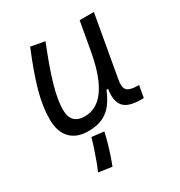

<svg xmlns="http://www.w3.org/2000/svg" viewBox="-179 -650 943 1008"><g transform="rotate(-30 293.0 -146.0)"><path d="M194.8 10.3Q124.5 10.3 86.7 -30Q48.8 -70.3 48.8 -145Q48.8 -222.2 74.2 -313Q99.6 -403.8 150.9 -527.3L234.9 -511.7Q183.1 -382.3 158.7 -297.4Q134.3 -212.4 134.3 -153.8Q134.3 -66.4 217.8 -66.4Q362.3 -66.4 413.1 -336.9V-336.4L445.3 -517.6H531.7L465.8 -146Q458 -103.5 471.9 -85.9Q485.8 -68.4 528.8 -67.4L545.4 -66.9L532.7 4.9H515.6Q437.5 4.9 410.4 -29.1Q383.3 -63 394.5 -130.9H384.8Q367.7 -88.9 344.5 -57.1Q321.3 -25.4 285.4 -7.6Q249.5 10.3 194.8 10.3ZM210 234.9 128.9 223.1Q137.7 205.1 149.9 172.4Q162.1 139.6 173.8 104.5Q185.5 69.3 191.9 44.4L265.6 53.2Q259.3 83 249.5 117.2Q239.7 151.4 229.2 182.4Q218.8 213.4 210 234.9Z"/></g></svg>

Font: Cascadia Code NF SemiLight
Style: Italic
Weight: 350
Italic angle: -10°
Monospace: yes
Designer: Aaron Bell
Foundry: Saja Typeworks
Version: Version 2404.023; ttfautohint (v1.8.4)